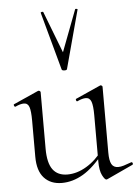

<svg xmlns="http://www.w3.org/2000/svg" viewBox="-53 -772 596 822"><g transform="rotate(-5 245.0 -360.5)"><path d="M180 7Q132 7 104 -23.5Q76 -54 76 -115V-270Q76 -311 70 -328.5Q64 -346 47 -346Q32 -346 11 -336Q7 -334 4.5 -340Q2 -346 6 -347L111 -394Q113 -395 115 -395Q117 -395 120 -393Q123 -391 123 -388V-145Q123 -84 144 -55.5Q165 -27 207 -27Q248 -27 289 -51.5Q330 -76 361 -119L366 -108Q317 -46 272 -19.5Q227 7 180 7ZM389 -388V-105Q389 -71 397.5 -55.5Q406 -40 426 -40Q437 -40 450 -44Q463 -48 482 -55Q487 -57 489 -51.5Q491 -46 487 -44L375 8Q373 9 371 9Q364 9 353.5 -11.5Q343 -32 343 -71V-270Q343 -311 336.5 -328.5Q330 -346 313 -346Q298 -346 277 -336Q273 -334 271 -340Q269 -346 273 -347L378 -394Q380 -395 381 -395Q383 -395 386 -393Q389 -391 389 -388ZM153 -726Q152 -729 157.5 -730Q163 -731 164 -729L233 -550L301 -729Q302 -731 307.5 -730Q313 -729 311 -726L244 -477Q243 -472 233 -472Q223 -472 221 -477Z"/></g></svg>

Font: Cormorant Light Light
Style: Regular
Weight: 300
Version: Version 4.000